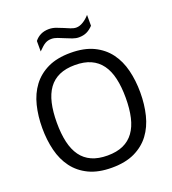

<svg xmlns="http://www.w3.org/2000/svg" viewBox="-161 -1029 1040 1159"><g transform="rotate(-20 359.0 -449.0)"><path d="M43.9 -357.9Q43.9 -434.6 60.5 -501.7Q77.1 -568.8 114.5 -618.9Q151.9 -668.9 211.9 -697.8Q272 -726.6 358.9 -726.6Q445.8 -726.6 505.9 -697.8Q565.9 -668.9 603.3 -618.9Q640.6 -568.8 657.2 -501.7Q673.8 -434.6 673.8 -357.9Q673.8 -281.2 657.2 -214.1Q640.6 -147 603.3 -96.9Q565.9 -46.9 505.9 -18.1Q445.8 10.7 358.9 10.7Q272 10.7 211.9 -18.1Q151.9 -46.9 114.5 -96.9Q77.1 -147 60.5 -214.1Q43.9 -281.2 43.9 -357.9ZM137.7 -357.9Q137.7 -287.1 150.1 -232.9Q162.6 -178.7 189.2 -141.8Q215.8 -105 257.8 -86.2Q299.8 -67.4 358.9 -67.4Q418 -67.4 459.7 -86.2Q501.5 -105 528.3 -141.8Q555.2 -178.7 567.6 -232.9Q580.1 -287.1 580.1 -357.9Q580.1 -428.7 567.6 -482.9Q555.2 -537.1 528.3 -574Q501.5 -610.8 459.7 -629.6Q418 -648.4 358.9 -648.4Q299.8 -648.4 257.8 -629.6Q215.8 -610.8 189.2 -574Q162.6 -537.1 150.1 -482.9Q137.7 -428.7 137.7 -357.9ZM193.4 -863.3Q227.5 -906.2 285.2 -906.2Q307.1 -906.2 328.9 -898.7Q350.6 -891.1 371.1 -882.1Q391.6 -873 410.6 -865.5Q429.7 -857.9 445.8 -857.9Q466.8 -857.9 489.7 -871.8Q512.7 -885.7 531.7 -907.7V-837.9Q511.2 -816.4 489.7 -806.6Q468.3 -796.9 440.4 -796.9Q421.4 -796.9 400.4 -804.4Q379.4 -812 358.4 -821Q337.4 -830.1 317.4 -837.6Q297.4 -845.2 279.8 -845.2Q268.6 -845.2 259 -843Q249.5 -840.8 239.7 -835.4Q230 -830.1 219 -820.3Q208 -810.5 193.4 -795.9Z"/></g></svg>

Font: Arian AMU
Style: Regular
Weight: 400
Designer: Ruben Hakobyan (Tarumian)
Foundry: Ruben Hakobyan (Tarumian)
Version: Version 4.003